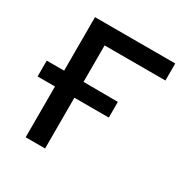

<svg xmlns="http://www.w3.org/2000/svg" viewBox="-162 -841 946 976"><g transform="rotate(30 311.0 -352.5)"><path d="M119 0V-298H17V-391H119V-705H590V-605H233V-391L435 -390V-298H233V0Z"/></g></svg>

Font: Nunito Sans 6pt SemiBold
Style: Regular
Weight: 600
Version: Version 3.101;gftools[0.9.27]